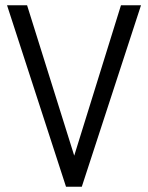

<svg xmlns="http://www.w3.org/2000/svg" viewBox="-20 -710 563 730"><path d="M83 -689.9 262.2 -118.2 439.9 -689.9H516.1L291 0H231L6.8 -689.9Z"/></svg>

Font: D-DIN-PRO
Style: Regular
Weight: 400
Designer: Charles Nix
Foundry: Datto Inc.
Version: Version 1.000;hotconv 1.0.109;makeotfexe 2.5.65596